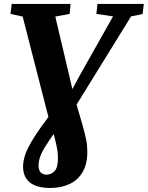

<svg xmlns="http://www.w3.org/2000/svg" viewBox="-20 -763 750 974"><path d="M235 190.5Q166 190.5 131.5 162.5Q97 134.5 97 81.5Q97 52.5 109 18.5Q121 -15.5 151.8 -64.2Q182.5 -113 237.5 -186L331 -281.5L390 -390L553.5 -680L469 -692.5L474.5 -743H709.5L703.5 -692L645 -680L329 -168.5L274.5 -114Q234 -59 212.5 -24.2Q191 10.5 183.2 33.5Q175.5 56.5 175.5 76Q175.5 100.5 186.5 111.8Q197.5 123 215.5 123Q240.5 123 257.2 104.5Q274 86 274 40Q274 18 271 -1.2Q268 -20.5 259 -57.5L247.5 -102L231.5 -146.5L95 -679L33 -692.5L39.5 -743H338L333.5 -692.5L260.5 -679L352.5 -288.5L363.5 -249L397.5 -132.5Q411.5 -83 417.2 -54.2Q423 -25.5 423 6.5Q423 68.5 399.5 109.2Q376 150 333.5 170.2Q291 190.5 235 190.5Z"/></svg>

Font: Merriweather 20pt ExtraBold
Style: Italic
Weight: 800
Italic angle: -7.8°
Version: Version 2.101